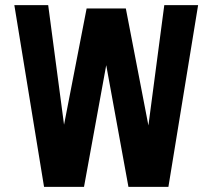

<svg xmlns="http://www.w3.org/2000/svg" viewBox="-20 -731 874 751"><path d="M36.1 -710.9 152.3 0H308.6L395.5 -476.1L482.4 0H638.7L754.9 -710.9H622.6L560.5 -240.2L472.2 -697.8H318.8L230.5 -243.2L168.5 -710.9Z"/></svg>

Font: Tuffy
Style: Bold
Weight: 700
Designer: Thatcher Ulrich, Karoly Barta, Michael Everson
Version: Version 001.270